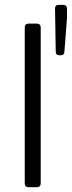

<svg xmlns="http://www.w3.org/2000/svg" viewBox="-20 -778 299 799"><path d="M209 -742.2 211.9 -563.5C211.9 -552.7 217.8 -547.9 227.5 -547.9H232.4C242.2 -547.9 247.1 -551.8 248 -562.5L258.8 -703.1V-742.2C258.8 -752 252.9 -757.8 243.2 -757.8H224.6C214.8 -757.8 209 -752.9 209 -742.2ZM98.6 1H133.8C143.6 1 149.4 -4.9 149.4 -14.6V-664.1C149.4 -673.8 143.6 -679.7 133.8 -679.7H98.6C88.9 -679.7 83 -673.8 83 -664.1V-14.6C83 -4.9 88.9 1 98.6 1Z"/></svg>

Font: Ed Sans Neue Light
Style: Regular
Weight: 300
Designer: Stephen Hutchings
Version: Version 1.004;PS 001.004;hotconv 1.0.88;makeotf.lib2.5.64775